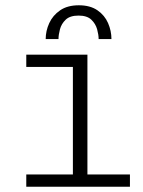

<svg xmlns="http://www.w3.org/2000/svg" viewBox="-20 -707 540 727"><path d="M79.5 0V-46.5H256V-453.5H79.5V-500H311V-46.5H472V0ZM278.5 -687Q321.5 -687 349 -668Q376.5 -649 389.2 -619.5Q402 -590 402 -559H353.5Q353.5 -575 347.8 -596Q342 -617 325.8 -632.5Q309.5 -648 277.5 -648Q245 -648 228.8 -632.5Q212.5 -617 207 -596Q201.5 -575 201.5 -559H153Q153 -590 166.5 -619.5Q180 -649 207.8 -668Q235.5 -687 278.5 -687Z"/></svg>

Font: Trispace Thin ExtraLight
Style: Regular
Weight: 250
Version: Version 1.210